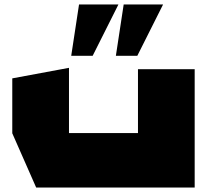

<svg xmlns="http://www.w3.org/2000/svg" viewBox="-20 -840 927 860"><path d="M598 0V-530H852V0H599ZM142 0 35 -243V-244H598V0ZM35 -244V-489L288 -536H289V-244ZM499 -590 534 -820H710V-819L595 -590ZM299 -590 334 -820H510V-819L395 -590Z"/></svg>

Font: Foldit Black
Style: Regular
Weight: 900
Version: Version 1.003